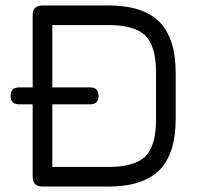

<svg xmlns="http://www.w3.org/2000/svg" viewBox="-20 -685 745 705"><path d="M136 0Q100 0 100 -36V-302H50Q19 -302 19 -333Q19 -364 50 -364H100V-629Q100 -665 136 -665H377Q505 -665 565 -605Q625 -545 625 -417V-248Q625 -120 565 -60Q505 0 377 0ZM172 -72H377Q475 -72 514 -111Q553 -150 553 -248V-417Q553 -515 514 -554Q475 -593 377 -593H172V-364H311Q342 -364 342 -333Q342 -302 311 -302H172Z"/></svg>

Font: Jura SemiBold
Style: Regular
Weight: 600
Designer: Daniel Johnson, Alexei Vanyashin
Foundry: Daniel Johnson
Version: Version 5.103